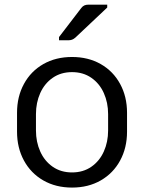

<svg xmlns="http://www.w3.org/2000/svg" viewBox="-20 -808 632 842"><path d="M54.7 -230.5V-313.5Q54.7 -384.3 85 -439.9Q115.2 -495.6 169.9 -526.9Q224.6 -558.1 295.9 -558.1Q367.2 -558.1 421.9 -526.9Q476.6 -495.6 506.8 -439.9Q537.1 -384.3 537.1 -313.5V-230.5Q537.1 -159.7 506.8 -104Q476.6 -48.3 421.9 -16.8Q367.2 14.6 295.9 14.6Q224.6 14.6 169.9 -16.8Q115.2 -48.3 85 -104Q54.7 -159.7 54.7 -230.5ZM454.1 -235.8V-307.6Q454.1 -357.9 435.3 -399.9Q416.5 -441.9 380.6 -466.8Q344.7 -491.7 295.9 -491.7Q247.1 -491.7 211.2 -466.8Q175.3 -441.9 156.5 -399.9Q137.7 -357.9 137.7 -307.6V-235.8Q137.7 -185.5 156.5 -143.6Q175.3 -101.6 211.2 -76.7Q247.1 -51.8 295.9 -51.8Q344.7 -51.8 380.6 -76.7Q416.5 -101.6 435.3 -143.6Q454.1 -185.5 454.1 -235.8ZM238.8 -645.5 336.4 -772.9Q342.3 -780.8 349.9 -784.2Q357.4 -787.6 367.7 -787.6H450.2V-774.9L310.5 -643.1Q303.2 -636.7 295.9 -634Q288.6 -631.3 278.8 -631.3H238.8Z"/></svg>

Font: Lycee Sans
Style: Regular
Weight: 400
Designer: Justin Alvin
Foundry: Alkove Design
Version: Version 1.030